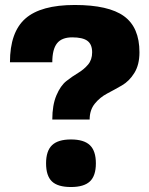

<svg xmlns="http://www.w3.org/2000/svg" viewBox="-20 -740 600 771"><path d="M265 11Q212 11 188.5 -11.5Q165 -34 165 -84Q165 -134 189 -157Q213 -180 265 -180Q317 -180 341 -157Q365 -134 365 -84Q365 -34 341 -11.5Q317 11 265 11ZM190 -260Q190 -318 206.5 -357Q223 -396 246.5 -414.5Q270 -433 293.5 -447Q317 -461 333.5 -480.5Q350 -500 350 -530Q350 -562 331 -576Q312 -590 270 -590Q228 -590 209 -566Q190 -542 190 -490H20Q20 -611 82 -665.5Q144 -720 280 -720Q416 -720 478 -675Q540 -630 540 -530Q540 -480 519.5 -447Q499 -414 469.5 -397Q440 -380 410.5 -364.5Q381 -349 360.5 -323.5Q340 -298 340 -260Z"/></svg>

Font: Fivo Sans Modern Heavy
Style: Regular
Weight: 900
Designer: Alexander Slobzheninov
Foundry: Alexander Slobzheninov
Version: 1.0